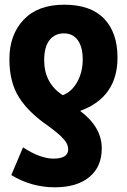

<svg xmlns="http://www.w3.org/2000/svg" viewBox="-20 -583 540 817"><path d="M253 -563Q366 -563 423 -503.5Q480 -444 480 -338Q480 -169 321 -111Q413 -42 413 48Q413 127 360 170.5Q307 214 213 214Q114 214 28 162L78 44Q116 69 148.5 80.5Q181 92 207 92Q270 92 270 53Q270 39 263.5 26.5Q257 14 239 -3.5Q221 -21 184 -48Q102 -104 61 -168.5Q20 -233 20 -331Q20 -435 80.5 -499Q141 -563 253 -563ZM252 -441Q213 -441 190.5 -412Q168 -383 168 -327Q168 -229 247 -178Q285 -192 308.5 -234Q332 -276 332 -330Q332 -383 311 -412Q290 -441 252 -441Z"/></svg>

Font: Noto Sans Mono ExtraCondensed Black
Style: Regular
Weight: 900
Width: 2
Designer: Monotype Design Team
Foundry: Monotype Imaging Inc.
Version: Version 2.014